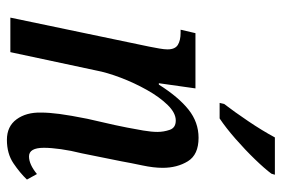

<svg xmlns="http://www.w3.org/2000/svg" viewBox="-150 -656 816 556"><g transform="rotate(90 258.0 -378.0)"><path d="M385 10Q346 10 325.5 -18Q305 -46 306 -89Q306 -112 310 -142.5Q314 -173 324 -223L342 -302Q345 -316 349.5 -338.5Q354 -361 358 -385Q362 -409 362 -426Q362 -444 356 -461.5Q350 -479 329 -479Q307 -479 284 -455.5Q261 -432 240.5 -395.5Q220 -359 205 -319.5Q190 -280 184 -248L131 0H31L115 -402Q118 -417 120.5 -431.5Q123 -446 123 -455Q123 -477 110 -485Q97 -493 75 -493H66L76 -536H236L221 -430H225Q261 -487 297.5 -516Q334 -545 379 -545Q428 -545 447 -514Q466 -483 466 -441Q466 -415 459 -382Q452 -349 447 -321L424 -207Q416 -175 412 -146.5Q408 -118 408 -97Q408 -54 433 -54Q456 -54 484 -77L500 -48Q481 -28 453 -9Q425 10 385 10ZM278 -606 281 -619Q304 -649 331 -689Q358 -729 378 -766H486L483 -756Q469 -737 441.5 -708.5Q414 -680 382 -652Q350 -624 323 -606Z"/></g></svg>

Font: Noto Serif ExtraCondensed Medium
Style: Italic
Weight: 500
Width: 2
Italic angle: -12°
Designer: Monotype Design Team
Foundry: Monotype Imaging Inc.
Version: Version 2.013; ttfautohint (v1.8.4.7-5d5b)